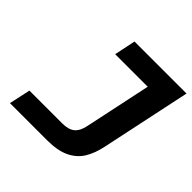

<svg xmlns="http://www.w3.org/2000/svg" viewBox="-178 -858 1018 1018"><g transform="rotate(45 330.5 -349.0)"><path d="M61 -120H306Q354 -120 378 -140Q402 -160 411 -205L490 -578H246L271 -698H661L554 -193Q541 -130 514.5 -88Q488 -46 439.5 -23Q391 0 313 0H35Z"/></g></svg>

Font: Azeret Mono SemiBold
Style: Italic
Weight: 600
Italic angle: -12°
Designer: Martin Vácha
Foundry: Displaay
Version: Version 1.000; Glyphs 3.0.3, build 3074